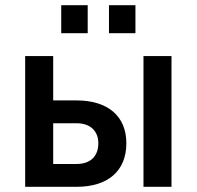

<svg xmlns="http://www.w3.org/2000/svg" viewBox="-20 -720 758 740"><path d="M533 0H641V-504H533ZM77 0H275C396 0 467 -61 467 -168C467 -272 396 -333 275 -333H185V-504H77ZM275 -88H185V-245H275C329 -245 359 -214 359 -168C359 -118 329 -88 275 -88ZM400 -592H502V-700H400ZM216 -592H318V-700H216Z"/></svg>

Font: Finlandica Medium
Style: Regular
Weight: 500
Designer: Niklas Ekholm, Juho Hiilivirta, Jaakko Suomalainen
Foundry: Helsinki Type Studio
Version: Version 2.000;Glyphs 3.2 (3202)